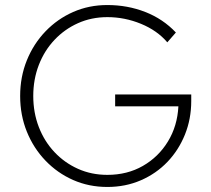

<svg xmlns="http://www.w3.org/2000/svg" viewBox="-20 -731 837 762"><path d="M406 11Q333 11 270.5 -16.5Q208 -44 160.5 -93.5Q113 -143 86.5 -208.5Q60 -274 60 -350Q60 -426 86.5 -491.5Q113 -557 160.5 -606.5Q208 -656 270.5 -683.5Q333 -711 406 -711Q486 -711 556.5 -683.5Q627 -656 678 -602L644 -563Q604 -610 539.5 -636.5Q475 -663 406 -663Q343 -663 289.5 -639Q236 -615 196 -572.5Q156 -530 134 -473Q112 -416 112 -350Q112 -284 134 -227Q156 -170 196 -127.5Q236 -85 289.5 -61Q343 -37 406 -37Q485 -37 547 -72.5Q609 -108 646.5 -169.5Q684 -231 688 -309H437V-356H739V-330Q739 -259 714 -197Q689 -135 644.5 -88.5Q600 -42 539 -15.5Q478 11 406 11Z"/></svg>

Font: Red Hat Text Light
Style: Regular
Weight: 300
Designer: Pentagram, MCKL
Foundry: Pentagram, MCKL
Version: Version 1.023; ttfautohint (v1.8.3)